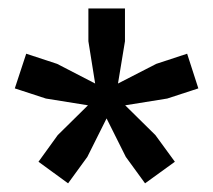

<svg xmlns="http://www.w3.org/2000/svg" viewBox="-20 -828 504 454"><path d="M276 -579 347.5 -508.5 393.5 -445.5 323 -394.5 277.5 -457 232 -548 186.5 -457 141 -394.5 71 -445.5 116.5 -508.5 188 -579 88.5 -595 15 -619 42 -701 115 -677 205 -630.5 189 -730.5V-808H275.5V-730.5L259 -630.5L349.5 -677L422.5 -701L449 -619L375.5 -595Z"/></svg>

Font: Encode Sans Condensed Condensed SemiBold
Style: Regular
Weight: 600
Width: 3
Designer: Multiple Designers
Foundry: Impallari Type
Version: Version 3.000; ttfautohint (v1.8.3) -l 8 -r 50 -G 200 -x 14 